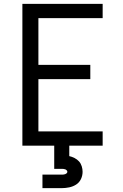

<svg xmlns="http://www.w3.org/2000/svg" viewBox="-20 -755 640 995"><path d="M96 0V-735H512V-661H179V-419H448V-345H179V-74H512V0ZM200 220V150H300Q305 150 309.5 149.5Q314 149 318 147.5Q322 146 325.5 143Q329 140 329 135Q329 131 325.5 127.5Q322 124 318 122.5Q314 121 309.5 120.5Q305 120 300 120H261V0H339V54Q353 57 366.5 64Q380 71 389.5 81.5Q399 92 403.5 106.5Q408 121 408 135Q408 155 399.5 173Q391 191 374.5 201.5Q358 212 338.5 216Q319 220 300 220Z"/></svg>

Font: Iosevka Meiseki Sans
Style: Regular
Weight: 400
Monospace: yes
Designer: Belleve Invis
Foundry: Belleve Invis
Version: Version 11.2.6; ttfautohint (v1.8.4)